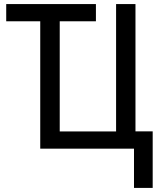

<svg xmlns="http://www.w3.org/2000/svg" viewBox="-20 -734 797 948"><path d="M641.6 193.8V0H178.7V-628.9H10.7V-713.9H453.6V-628.9H274.9V-85H553.2V-713.9H648.9V-85.4H733.9V193.8Z"/></svg>

Font: Open Sans SemiCondensed Medium
Style: Regular
Weight: 500
Width: 4
Designer: Monotype Design Team
Foundry: Monotype Imaging Inc.
Version: Version 3.000